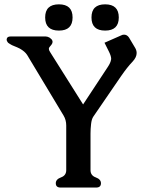

<svg xmlns="http://www.w3.org/2000/svg" viewBox="-20 -842 667 872"><path d="M268.6 -317.4 103 -592.8Q92.8 -608.4 70.3 -621.1Q58.1 -627.4 45.7 -632.1Q33.2 -636.7 25.4 -642.1Q16.6 -646.5 13.7 -652.3Q10.3 -656.2 10.3 -662.1V-664.1Q12.2 -676.3 27.3 -676.3H188Q195.3 -676.3 204.6 -671.4Q211.4 -666.5 215.8 -661.6Q218.8 -656.2 218.8 -651.9Q218.8 -646 213.9 -639.2Q202.6 -626.5 202.1 -622.6V-620.6Q202.1 -612.8 208.5 -604L357.4 -367.7L469.7 -538.1Q482.4 -557.1 484.4 -571.3Q484.9 -572.8 484.9 -574.7Q484.9 -586.9 475.1 -606.9L454.6 -647.9L530.3 -681.2Q535.6 -684.6 543.5 -684.6Q557.1 -684.6 565.9 -671.4L594.7 -623Q600.6 -612.3 600.6 -601.1Q600.6 -582 582.5 -562.5Q557.6 -536.6 529.8 -496.1L403.3 -311.5Q396 -300.3 393.6 -278.3Q391.1 -256.3 391.1 -235.8V-69.3Q391.1 -44.9 414.8 -36.4Q438.5 -27.8 438.5 -9.8Q438.5 9.8 416.5 9.8H255.4Q233.4 9.8 233.4 -9.8Q233.4 -27.8 257.1 -36.4Q280.8 -44.9 280.8 -69.3V-272Q280.8 -297.4 268.6 -317.4ZM457.5 -822.3Q519.5 -822.3 519.5 -762.7Q519.5 -703.1 457.5 -703.1Q395.5 -703.1 395.5 -762.7Q395.5 -822.3 457.5 -822.3ZM247.6 -822.3Q309.6 -822.3 309.6 -762.7Q309.6 -703.1 247.6 -703.1Q185.1 -703.1 185.1 -762.7Q185.1 -822.3 247.6 -822.3Z"/></svg>

Font: Caudex
Style: Bold
Weight: 700
Version: Version 1.01